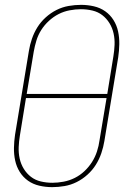

<svg xmlns="http://www.w3.org/2000/svg" viewBox="-20 -763 540 791"><path d="M195 8Q168 8 142 2Q116 -4 95.5 -18.5Q75 -33 61.5 -54.5Q48 -76 42.5 -101.5Q37 -127 37.5 -154Q38 -181 42 -208L99 -553Q103 -578 111.5 -603Q120 -628 134 -650.5Q148 -673 168.5 -691.5Q189 -710 213 -722Q237 -734 263 -738.5Q289 -743 314 -743Q341 -743 367 -737Q393 -731 413.5 -716.5Q434 -702 447.5 -680.5Q461 -659 466.5 -633.5Q472 -608 471.5 -581Q471 -554 467 -527L410 -182Q406 -157 397.5 -132Q389 -107 375 -84.5Q361 -62 340.5 -43.5Q320 -25 296 -13Q272 -1 246 3.5Q220 8 195 8ZM422 -376 447 -530Q451 -554 452 -578Q453 -602 448 -625Q443 -648 431 -667.5Q419 -687 401.5 -700.5Q384 -714 361 -719.5Q338 -725 313 -725Q291 -725 267 -720.5Q243 -716 221.5 -705Q200 -694 181.5 -677Q163 -660 150 -639.5Q137 -619 130 -596Q123 -573 119 -550L90 -376ZM196 -10Q218 -10 242 -14.5Q266 -19 288 -30Q310 -41 328 -58Q346 -75 359 -95.5Q372 -116 379.5 -139Q387 -162 390 -185L419 -359H87L62 -205Q58 -181 57 -157Q56 -133 61 -110Q66 -87 78 -67.5Q90 -48 107.5 -34.5Q125 -21 148 -15.5Q171 -10 196 -10Z"/></svg>

Font: Iosevka Term Curly Thin
Style: Italic
Weight: 100
Italic angle: -9°
Designer: Belleve Invis
Foundry: Belleve Invis
Version: Version 32.3.0